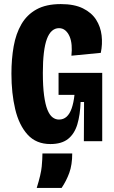

<svg xmlns="http://www.w3.org/2000/svg" viewBox="-20 -692 558 941"><path d="M227 14Q157 14 115 -32.5Q73 -79 54.5 -157Q36 -235 36 -331Q36 -403 47 -465Q58 -527 85 -573.5Q112 -620 159 -646Q206 -672 278 -672Q344 -672 386.5 -651Q429 -630 451 -595.5Q473 -561 478 -518.5Q483 -476 474 -433L330 -419Q333 -446 331 -470.5Q329 -495 321 -513.5Q313 -532 300 -543Q287 -554 269 -554Q250 -554 235 -541Q220 -528 210 -501.5Q200 -475 195 -433Q190 -391 190 -335Q190 -269 196 -224.5Q202 -180 212.5 -154Q223 -128 237.5 -117Q252 -106 269 -106Q291 -106 306.5 -120Q322 -134 331.5 -161.5Q341 -189 345 -227H267V-335H481V-225V0H391L392 -192H375Q373 -129 359 -82.5Q345 -36 313.5 -11Q282 14 227 14ZM160 229Q181 162 184.5 124Q188 86 188 60H334Q334 116 319.5 155.5Q305 195 282 229Z"/></svg>

Font: Bricolage Grotesque Condensed ExtraBold
Style: Regular
Weight: 800
Width: 3
Designer: Mathieu Triay
Foundry: Atelier Triay
Version: Version 1.000;gftools[0.9.30]